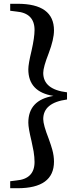

<svg xmlns="http://www.w3.org/2000/svg" viewBox="-20 -819 420 1017"><path d="M335 -292Q209 -275 209 -188Q209 -158 238 -84Q251 -48 257 -26Q266 7 266 37Q266 178 73 178H34V141L66 137Q163 129 163 39Q163 14 158 -17Q154 -37 147 -71Q130 -141 130 -169Q130 -289 263 -311Q130 -332 130 -452Q130 -480 147 -550Q163 -621 163 -660Q163 -750 66 -758L34 -762V-799H73Q266 -799 266 -658Q266 -611 238 -537Q209 -463 209 -433Q209 -345 335 -330Z"/></svg>

Font: `n[OS CN
Style: <[WOS[P|ûg*[NI>           
Weight: 700
Designer: Ryoko NISHIZUKA ¬âXZm¬º[P (kana & ideographs); Frank Grie√ühammer (Latin, Greek & Cyrillic); Wenlong ZHANG _ e¬á¬ü¬ô (b
Foundry: Adobe Systems Incorporated
Version: Version 1.00 April 7, 2017, initial release